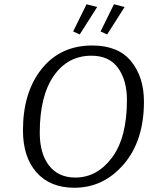

<svg xmlns="http://www.w3.org/2000/svg" viewBox="-20 -873 697 903"><path d="M657 -395Q657 -211 562 -100.5Q467 10 330 10Q216 10 152 -62Q88 -134 88 -260Q88 -439 176 -549Q264 -659 414 -659Q536 -659 596.5 -585Q657 -511 657 -395ZM577 -403Q577 -495 535.5 -553Q494 -611 410 -611Q299 -611 233 -516.5Q167 -422 167 -249Q167 -150 211 -94Q255 -38 334 -38Q437 -38 507 -132Q577 -226 577 -403ZM453 -725 516 -853 566 -840 484 -711ZM324 -725 387 -853 437 -840 355 -711Z"/></svg>

Font: ArsenalItalic
Style: Italic
Weight: 400
Italic angle: -9°
Designer: Andrij Shevchenko
Foundry: Stairsfor.com
Version: Version 1.000